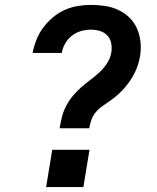

<svg xmlns="http://www.w3.org/2000/svg" viewBox="-20 -763 640 783"><path d="M344 -240H223Q227 -263 232.5 -285.5Q238 -308 249 -329.5Q260 -351 275.5 -370Q291 -389 309.5 -405.5Q328 -422 347.5 -436.5Q367 -451 385 -467.5Q403 -484 416.5 -505Q430 -526 434 -549Q437 -568 433.5 -586.5Q430 -605 418 -618Q406 -631 388 -636.5Q370 -642 351 -642Q331 -642 311 -636.5Q291 -631 274 -618Q257 -605 246 -586Q235 -567 232 -547H113Q118 -574 128.5 -600.5Q139 -627 156 -650Q173 -673 195.5 -692Q218 -711 244 -722.5Q270 -734 297 -738.5Q324 -743 351 -743Q381 -743 409.5 -738.5Q438 -734 463.5 -722Q489 -710 508.5 -690.5Q528 -671 539 -646Q550 -621 553 -592Q556 -563 551 -533Q548 -516 542.5 -498.5Q537 -481 528.5 -464.5Q520 -448 509.5 -432.5Q499 -417 486.5 -403Q474 -389 460 -376.5Q446 -364 430.5 -353Q415 -342 399.5 -331.5Q384 -321 371.5 -306.5Q359 -292 353 -275Q347 -258 344 -240ZM168 0 193 -152H345L320 0Z"/></svg>

Font: Iosevka SS04 Extended
Style: Bold Italic
Weight: 700
Width: 7
Italic angle: -9°
Monospace: yes
Designer: Belleve Invis
Foundry: Belleve Invis
Version: Version 19.0.0; ttfautohint (v1.8.4)